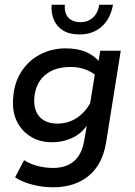

<svg xmlns="http://www.w3.org/2000/svg" viewBox="-20 -613 571 814"><path d="M205 181Q159 181 116 169.5Q73 158 44 139L82 66Q109 83 140.5 91Q172 99 205 99Q260 99 293.5 70.5Q327 42 337 -17L352 -104L358 -96Q333 -52 291.5 -31Q250 -10 200 -10Q151 -10 114 -31.5Q77 -53 56 -90Q35 -127 35 -175Q35 -249 65.5 -301Q96 -353 147 -380.5Q198 -408 258 -408Q309 -408 345 -392.5Q381 -377 405 -347L395 -337L405 -398H492L430 -10Q415 84 356 132.5Q297 181 205 181ZM224 -89Q270 -89 307.5 -114.5Q345 -140 368 -186L358 -150L385 -315V-294Q368 -309 340.5 -319Q313 -329 280 -329Q227 -329 192.5 -309.5Q158 -290 141.5 -257.5Q125 -225 125 -186Q125 -140 151 -114.5Q177 -89 224 -89ZM317 -467Q274 -467 247 -484Q220 -501 208 -530Q196 -559 199 -593H255Q252 -556 270.5 -537.5Q289 -519 321 -519Q352 -519 373.5 -538Q395 -557 401 -593H459Q449 -535 412 -501Q375 -467 317 -467Z"/></svg>

Font: Rokkitt Medium
Style: Italic
Weight: 500
Italic angle: -9°
Designer: Vernon Adams
Foundry: Vernon Adams
Version: Version 3.103